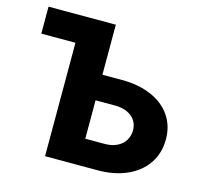

<svg xmlns="http://www.w3.org/2000/svg" viewBox="-103 -821 987 934"><g transform="rotate(15 391.0 -353.5)"><path d="M368.2 -455.1H465.8Q550.8 -455.1 614.7 -427.5Q678.7 -399.9 713.4 -349.1Q748 -298.3 748 -230.5Q748 -162.6 713.4 -110.4Q678.7 -58.1 614.7 -29.1Q550.8 0 465.8 0H201.2V-571.3H29.3V-707H368.2ZM465.8 -132.8Q502.4 -132.8 528.6 -146Q554.7 -159.2 568.4 -181.6Q582 -204.1 582 -232.4Q582 -259.3 568.4 -280.5Q554.7 -301.8 528.6 -314Q502.4 -326.2 465.8 -326.2H368.2V-132.8Z"/></g></svg>

Font: Pretendard JP ExtraBold
Style: Regular
Weight: 800
Designer: Base glyphs from Inter by Rasmus Andersson; Hangeul glyphs from Noto Sans CJK(Source Han Sans) by Jang Soo-young and Kan
Foundry: Kil Hyung-jin
Version: Version 1.309